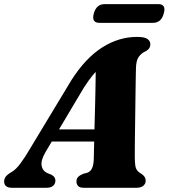

<svg xmlns="http://www.w3.org/2000/svg" viewBox="-50 -888 798 908"><path d="M166.5 -171Q142.5 -130.5 146.8 -105Q151 -79.5 175 -69L192.5 -62Q203.5 -56 207.8 -49Q212 -42 212 -34.5Q212 -18.5 201 -9.2Q190 0 171 0H6Q-12 0 -21.2 -7.8Q-30.5 -15.5 -30.5 -29Q-30.5 -42 -23.2 -52.2Q-16 -62.5 6.5 -75.5Q25 -86 47 -115.5Q69 -145 91.5 -184L288 -509.5Q354.5 -613.5 433 -663.5Q511.5 -713.5 598.5 -713.5Q633 -713.5 647 -703.8Q661 -694 661 -679Q661 -668.5 656.5 -661Q652 -653.5 641.5 -647Q619 -637.5 606.2 -619.2Q593.5 -601 593 -565.5Q592.5 -548 592 -519.5Q591.5 -491 591 -455.8Q590.5 -420.5 590 -382Q589.5 -343.5 589 -305.5Q588.5 -267.5 588 -234.5Q587.5 -201.5 587.5 -177Q587.5 -152.5 587.5 -140.5Q588 -119.5 589.8 -105.8Q591.5 -92 598.5 -82.5Q605.5 -73 622 -63.5Q639 -51.5 639 -33.5Q639 -19 627.8 -9.5Q616.5 0 596.5 0H345.5Q326.5 0 319 -8.8Q311.5 -17.5 311.5 -30Q311.5 -43 319.5 -51.2Q327.5 -59.5 343.5 -66L362.5 -71Q379 -77 386 -94Q393 -111 393.5 -136.5Q394 -154 394.5 -181.8Q395 -209.5 396 -243.8Q397 -278 397.8 -316.2Q398.5 -354.5 399.8 -393.5Q401 -432.5 401.5 -469Q402 -505.5 402.5 -537Q403 -568.5 403 -591.5L445 -580.5Q433.5 -575 419.8 -564.2Q406 -553.5 388.8 -532.5Q371.5 -511.5 347.5 -475ZM153.5 -218.5 164.5 -276H449L444 -218.5ZM393.5 -824Q400 -847 413 -857.8Q426 -868.5 444.5 -868.5H699Q717 -868.5 724 -858Q731 -847.5 724.5 -824.5Q718.5 -801.5 705.5 -790.8Q692.5 -780 674 -780H419.5Q401.5 -780 394.5 -790.8Q387.5 -801.5 393.5 -824Z"/></svg>

Font: Fraunces ExtraBold
Style: Italic
Weight: 800
Italic angle: -16°
Version: Version 1.000;[b76b70a41]